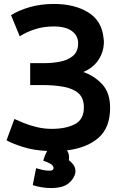

<svg xmlns="http://www.w3.org/2000/svg" viewBox="-20 -740 617 973"><path d="M319 22Q420 10 479 -41.5Q538 -93 538 -193Q538 -270 498 -313Q458 -356 402 -375Q447 -394 472 -426.5Q497 -459 504 -498Q506 -510 506.5 -522Q507 -534 505 -545Q497 -634 427.5 -677Q358 -720 253 -720Q186 -720 129.5 -703.5Q73 -687 36 -663L80 -556Q116 -579 159.5 -592.5Q203 -606 252 -606Q313 -606 344.5 -582.5Q376 -559 376 -521Q376 -479 350 -457Q324 -435 284.5 -427.5Q245 -420 204 -420H133V-309H194Q253 -309 301 -300.5Q349 -292 377 -268Q405 -244 405 -195Q405 -135 360 -111Q315 -87 242 -87Q203 -87 166 -96Q129 -105 99.5 -117Q70 -129 53 -137L13 -29Q41 -13 95.5 4.5Q150 22 219 25Q212 38 207 50.5Q202 63 199 74Q221 82 234 89Q247 96 251 107Q254 125 232 125Q213 125 193.5 120.5Q174 116 163 112L146 198Q166 205 191 209Q216 213 238 213Q298 213 327 189.5Q356 166 362 135Q364 114 354.5 99Q345 84 329 72Q331 59 329 46Q327 33 319 22Z"/></svg>

Font: Repo DemiBold
Style: Regular
Weight: 600
Designer: Stefan Peev
Foundry: Context Ltd
Version: Version 1.502